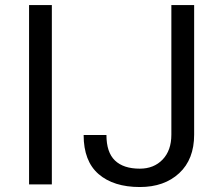

<svg xmlns="http://www.w3.org/2000/svg" viewBox="-20 -731 873 761"><path d="M185.5 0H95.2V-710.9H185.5ZM659.2 -710.9H749.5V-197.3Q749.5 -99.6 690.4 -44.7Q631.3 10.3 534.2 10.3Q430.2 10.3 370.8 -41Q311.5 -92.3 311.5 -195.8H401.9Q401.9 -127.4 435.5 -95Q469.2 -62.5 534.2 -62.5Q589.8 -62.5 624.5 -98.6Q659.2 -134.8 659.2 -197.3Z"/></svg>

Font: Roboto Web
Style: Regular
Weight: 400
Designer: Google
Version: Version 1.200310; 2013